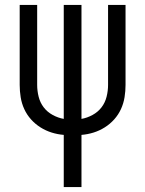

<svg xmlns="http://www.w3.org/2000/svg" viewBox="-20 -550 590 780"><path d="M239 210V-2Q214 -4 190 -11.5Q166 -19 144.5 -32.5Q123 -46 106 -65Q89 -84 78.5 -107Q68 -130 64 -155Q60 -180 60 -205V-530H131V-205Q131 -181 137 -157Q143 -133 157.5 -114Q172 -95 194 -83Q216 -71 239 -67V-530H311V-67Q334 -71 356 -83Q378 -95 392.5 -114Q407 -133 413 -157Q419 -181 419 -205V-530H490V-205Q490 -180 486 -155Q482 -130 471.5 -107Q461 -84 444 -65Q427 -46 405.5 -32.5Q384 -19 360 -11.5Q336 -4 311 -2V210Z"/></svg>

Font: Lode Term
Style: Regular
Weight: 400
Monospace: yes
Designer: Belleve Invis
Foundry: Belleve Invis
Version: Version 29.2.0